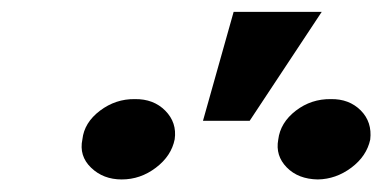

<svg xmlns="http://www.w3.org/2000/svg" viewBox="-20 -895 628 315"><path d="M313 -696.8 363.3 -875.5H507.8L389.6 -696.8ZM115.2 -666.5Q118.2 -693.8 144 -713.4Q169.9 -732.9 201.2 -732.4Q231.9 -732.9 251.2 -713.4Q270.5 -693.8 266.6 -666.5Q261.2 -639.2 235.8 -619.9Q210.4 -600.6 179.7 -600.6Q149.4 -600.6 129.4 -619.9Q109.4 -639.2 115.2 -666.5ZM436.5 -666Q439.9 -693.8 465.3 -713.4Q490.7 -732.9 522.9 -732.4Q552.7 -732.9 571.8 -713.9Q590.8 -694.8 587.4 -666Q581.5 -638.7 556.4 -619.9Q531.2 -601.1 501.5 -600.6Q469.2 -601.1 450.4 -620.4Q431.6 -639.6 436.5 -666Z"/></svg>

Font: Inter Display Extra Bold
Style: Italic
Weight: 800
Italic angle: -9.39999°
Designer: Rasmus Andersson
Foundry: rsms
Version: Version 4.000;git-4fc901f